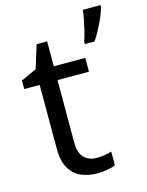

<svg xmlns="http://www.w3.org/2000/svg" viewBox="-116 -832 702 914"><g transform="rotate(-15 235.0 -375.0)"><path d="M470 -751Q466 -733 454.5 -706Q443 -679 428 -650.5Q413 -622 398 -600H350V-612Q357 -631 363.5 -657.5Q370 -684 375.5 -711.5Q381 -739 383 -760H470ZM264 -62Q284 -62 305 -65.5Q326 -69 339 -73V-6Q325 1 299 5.5Q273 10 249 10Q207 10 171.5 -4.5Q136 -19 114 -55Q92 -91 92 -156V-468H16V-510L93 -545L128 -659H180V-536H335V-468H180V-158Q180 -109 203.5 -85.5Q227 -62 264 -62Z"/></g></svg>

Font: Noto Sans
Style: Regular
Weight: 400
Designer: Monotype Design Team
Foundry: Monotype Imaging Inc.
Version: Version 2.007